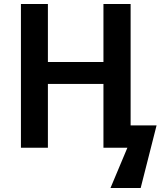

<svg xmlns="http://www.w3.org/2000/svg" viewBox="-20 -734 812 954"><path d="M629 -111H758L679 200H529L613 0H494V-317H218V0H84V-714H218V-426H494V-714H629Z"/></svg>

Font: Noto Sans Display SemiBold
Style: Regular
Weight: 600
Designer: Monotype Design Team
Foundry: Monotype Imaging Inc.
Version: Version 2.003